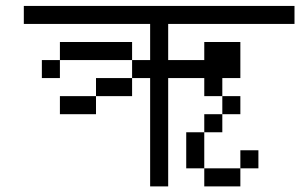

<svg xmlns="http://www.w3.org/2000/svg" viewBox="-20 -708 1040 665"><path d="M875 -125V-187.5H812.5V-125H687.5V-62.5H812.5V-125ZM812.5 -312.5V-375H750V-312.5H687.5V-250H625Q625 -250 625 -125H687.5Q687.5 -125 687.5 -250H750V-312.5ZM1000 -625V-687.5H62.5V-625H500Q500 -625 500 -500H437.5V-437.5H312.5V-375H187.5V-312.5H312.5V-375H437.5V-437.5H500Q500 -437.5 500 -62.5H562.5Q562.5 -62.5 562.5 -437.5H687.5V-375H750V-437.5H812.5Q812.5 -437.5 812.5 -562.5H687.5V-500H562.5Q562.5 -500 562.5 -625ZM187.5 -500H125V-437.5H187.5ZM187.5 -500H437.5V-562.5H187.5Z"/></svg>

Font: UnifontExMono
Style: Regular
Weight: 500
Version: Version 15.0.06